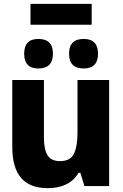

<svg xmlns="http://www.w3.org/2000/svg" viewBox="-20 -970 640 1001"><path d="M458 -841V-950H139V-841ZM491 -690Q491 -767 416 -767Q340 -767 340 -690Q340 -613 416 -613Q491 -613 491 -690ZM256 -690Q256 -767 180 -767Q106 -767 106 -690Q106 -613 180 -613Q256 -613 256 -690ZM390 -69H399L420 0H549V-553H384V-277Q384 -207 365.5 -168.5Q347 -130 293 -130Q246 -130 227.5 -161Q209 -192 209 -253V-553H44V-203Q44 11 228 11Q342 11 390 -69Z"/></svg>

Font: Noto Sans Mono UI ExtraBold
Style: Regular
Weight: 800
Designer: Monotype Design team
Foundry: Monotype Imaging Inc.
Version: 1.000